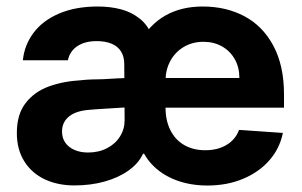

<svg xmlns="http://www.w3.org/2000/svg" viewBox="-20 -557 922 587"><path d="M408.2 -114.8 404.6 -424.7Q436.9 -481.8 485.4 -509.4Q533.9 -537.1 599.9 -537.1Q671.5 -537.1 727.7 -507.1Q783.8 -477.2 816.1 -416.5Q848.3 -355.8 848.3 -268.6V-227.9H412.2V-318.5H711.9Q711.9 -350.8 697.9 -375.7Q684 -400.7 659 -415Q634 -429.2 602.1 -429.2Q568.5 -429.2 542.2 -413.7Q515.9 -398.2 501.2 -371.5Q486.6 -344.8 486.1 -313V-228.1Q486.1 -188.3 501.1 -158.7Q516 -129.1 543.5 -113.4Q571 -97.7 607.7 -97.7Q645.5 -97.7 672.7 -114Q700 -130.3 710.8 -159.9L844.9 -150.6Q834.9 -102.2 802.9 -66.1Q770.9 -30.1 722.2 -9.9Q673.6 10.2 614.2 10.2Q564.3 10.2 522.6 -4.6Q480.8 -19.5 451.3 -47.5Q421.8 -75.5 408.2 -114.8ZM31.5 -150.4Q31.5 -207.5 58.4 -242Q85.2 -276.5 128.8 -292.5Q172.3 -308.5 228.5 -311.8Q241.7 -313.4 260.3 -314.1Q278.8 -314.9 296 -314.9Q319.6 -316.3 338.5 -317.4Q357.4 -318.5 366.9 -318.5L367.8 -228.8Q352.4 -228.2 307.7 -225.1Q292.3 -224.1 277.9 -223.2Q263.5 -222.2 252.1 -221.2Q226.4 -219.2 208.2 -211.3Q190 -203.3 179.8 -189.1Q169.6 -174.8 169.6 -155.2Q169.6 -135 179.7 -120.7Q189.7 -106.4 207.9 -98.5Q226.1 -90.7 248.9 -90.7Q281.5 -90.7 307 -103.8Q332.5 -116.9 346.7 -139.5Q361 -162.1 361 -189.6L359.9 -360.7Q359.9 -383.3 350.3 -399.2Q340.7 -415.1 321.6 -423.2Q302.5 -431.3 275.7 -431.3Q239.5 -431.3 216.4 -415.9Q193.4 -400.5 187.5 -372.7H49.9Q54.6 -419.5 82.7 -456.9Q110.8 -494.3 160.9 -515.7Q210.9 -537.1 279.1 -537.1Q316.6 -537.1 348.9 -528.8Q381.1 -520.5 406.5 -500.6Q431.9 -480.8 444.4 -447.7L426.3 -86.9H417.3Q403.8 -57.6 373 -35.7Q342.3 -13.8 299.9 -2Q257.5 9.9 207.7 9.9Q156.4 9.9 116.8 -8.8Q77.1 -27.5 54.3 -63.8Q31.5 -100 31.5 -150.4Z"/></svg>

Font: Pretendard GOV Variable
Style: Regular
Weight: 400
Designer: Base glyphs from Inter by Rasmus Andersson; Hangul glyphs from Noto Sans CJK(Source Han Sans) by Jang Soo-young and Kang
Foundry: Kil Hyung-jin
Version: Version 1.307;Glyphs 3.2 (3192)